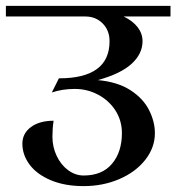

<svg xmlns="http://www.w3.org/2000/svg" viewBox="-32 -620 599 652"><path d="M547 -564H388Q419 -549 435.5 -527.5Q452 -506 452 -480Q452 -437 414.5 -403Q377 -369 300 -348Q367 -342 410.5 -314Q454 -286 474 -246.5Q494 -207 494 -168Q494 -119 461.5 -77.5Q429 -36 373.5 -12Q318 12 252 12Q188 12 140.5 -8Q93 -28 68.5 -61Q44 -94 44 -132Q44 -167 73 -188.5Q102 -210 150 -210Q146 -184 146 -156Q146 -121 160.5 -90.5Q175 -60 199.5 -42Q224 -24 252 -24Q315 -24 348.5 -64Q382 -104 382 -168Q382 -210 360.5 -244Q339 -278 302 -298Q265 -318 222 -318Q180 -318 144 -306L168 -354Q340 -354 340 -480Q340 -517 316.5 -540.5Q293 -564 258 -564H-12V-600H547Z"/></svg>

Font: Arya
Style: Regular
Weight: 400
Designer: Eduardo Rodriguez Tunni, Modular Infotech
Foundry: Eduardo Rodriguez Tunni, Modular Infotech
Version: Version 1.002